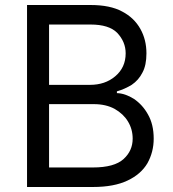

<svg xmlns="http://www.w3.org/2000/svg" viewBox="-20 -747 691 767"><path d="M468 -701Q516 -676 541 -631Q565 -588 565 -534Q565 -486 549 -457Q534 -427 506 -408Q478 -391 447 -382V-375Q480 -374 515 -352Q550 -328 571 -290Q594 -250 594 -193Q594 -140 569 -95Q543 -51 490 -26Q436 0 351 0H88V-727H342Q420 -727 468 -701ZM474 -112Q510 -145 510 -193Q510 -231 491 -262Q473 -292 438 -312Q403 -331 355 -331H176V-78H351Q437 -78 474 -112ZM440 -442Q482 -477 482 -534Q482 -580 448 -616Q415 -649 342 -649H176V-408H339Q400 -408 440 -442Z"/></svg>

Font: Sinter
Style: Regular
Weight: 400
Foundry: Adobe & rsms
Version: Version 1.000